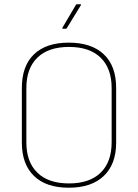

<svg xmlns="http://www.w3.org/2000/svg" viewBox="-20 -865 644 896"><path d="M301 11Q195 11 138.5 -44Q82 -99 82 -199V-455Q82 -557 138.5 -611.5Q195 -666 301 -666Q407 -666 464.5 -611.5Q522 -557 522 -455V-199Q522 -99 464.5 -44Q407 11 301 11ZM302 -9Q398 -9 449.5 -59Q501 -109 501 -201V-454Q501 -546 449.5 -596Q398 -646 302 -646Q206 -646 154.5 -596Q103 -546 103 -454V-201Q103 -109 154.5 -59Q206 -9 302 -9ZM273 -731Q272 -731 271 -732.5Q270 -734 271 -735L334 -842Q336 -845 338 -845H354Q357 -845 358 -844Q359 -843 357 -840L292 -734Q291 -731 287 -731Z"/></svg>

Font: Sofia Sans Semi Condensed Thin
Style: Regular
Weight: 250
Version: Version 4.100